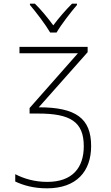

<svg xmlns="http://www.w3.org/2000/svg" viewBox="-20 -785 603 1045"><path d="M253 -608H288C312 -650 364 -717 399 -758V-765H372C336 -729 299 -686 270 -647C242 -685 204 -732 170 -765H143V-758C177 -718 228 -651 253 -608ZM236 240C397 240 476 147 476 10C476 -141 393 -201 191 -201L457 -501V-530H86V-495H404L141 -197V-167H188C362 -167 436 -123 436 11C436 127 375 205 237 205C168 205 109 187 63 163V203C108 224 163 240 236 240Z"/></svg>

Font: Noto Sans Mono SemiCondensed ExtraLight
Style: Regular
Weight: 200
Width: 4
Designer: Monotype Design Team
Foundry: Monotype Imaging Inc.
Version: Version 2.014